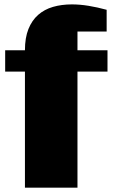

<svg xmlns="http://www.w3.org/2000/svg" viewBox="-20 -867 619 887"><path d="M95.2 -634.8Q95.2 -692.4 111.3 -732.7Q127.4 -772.9 156.2 -798.3Q185.1 -823.7 224.9 -835.2Q264.6 -846.7 312 -846.7Q349.1 -846.7 389.4 -840.1Q429.7 -833.5 472.7 -821.8V-721.2H337.9V-634.8H476.6V-536.1H337.9V0H95.2V-536.1H3.9V-634.8Z"/></svg>

Font: Coda Caption ExtraBold
Style: Regular
Weight: 800
Designer: vernon adams
Foundry: vernon adams
Version: Version 1.002